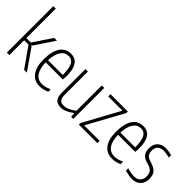

<svg xmlns="http://www.w3.org/2000/svg" viewBox="39 -1580 2363 2363"><g transform="rotate(45 1221.0 -398.0)"><path d="M67 -808H110V-296H188L351 -540H399L230 -287L217 -277V-275L231 -264L415 0H367L186 -258H110V0H67Z M643 9Q549 9 497 -61Q445 -131 445 -258Q445 -400 494.5 -474.5Q544 -549 638 -549Q713 -549 752.5 -491.5Q792 -434 792 -325Q792 -300 791 -284.5Q790 -269 788 -253H490Q492 -145 531.5 -88Q571 -31 644 -31Q676 -31 704.5 -38.5Q733 -46 765 -63L770 -22Q743 -7 710 1Q677 9 643 9ZM637 -509Q571 -509 533.5 -453Q496 -397 491 -292H749Q747 -406 720.5 -457.5Q694 -509 637 -509Z M1017 10Q951 10 922.5 -22.5Q894 -55 894 -131V-540H937V-135Q937 -81 957 -56.5Q977 -32 1021 -32Q1057 -32 1094.5 -48Q1132 -64 1179 -99V-540H1222V0H1185L1181 -58H1177Q1128 -23 1089.5 -6.5Q1051 10 1017 10Z M1320 -27 1576 -497V-501H1330V-540H1632V-513L1375 -43V-39H1642V0H1320Z M1903 9Q1809 9 1757 -61Q1705 -131 1705 -258Q1705 -400 1754.5 -474.5Q1804 -549 1898 -549Q1973 -549 2012.5 -491.5Q2052 -434 2052 -325Q2052 -300 2051 -284.5Q2050 -269 2048 -253H1750Q1752 -145 1791.5 -88Q1831 -31 1904 -31Q1936 -31 1964.5 -38.5Q1993 -46 2025 -63L2030 -22Q2003 -7 1970 1Q1937 9 1903 9ZM1897 -509Q1831 -509 1793.5 -453Q1756 -397 1751 -292H2009Q2007 -406 1980.5 -457.5Q1954 -509 1897 -509Z M2259 12Q2233 12 2204.5 7.5Q2176 3 2130 -8V-50Q2162 -40 2193.5 -34.5Q2225 -29 2251 -29Q2305 -29 2333 -58.5Q2361 -88 2361 -139Q2361 -186 2339.5 -213.5Q2318 -241 2268 -255Q2245 -262 2221 -270Q2197 -278 2178 -294Q2159 -310 2147 -337Q2135 -364 2135 -408Q2135 -474 2175.5 -513.5Q2216 -553 2285 -553Q2307 -553 2328.5 -549.5Q2350 -546 2389 -537V-496Q2326 -512 2288 -512Q2237 -512 2208.5 -485.5Q2180 -459 2180 -409Q2180 -379 2187.5 -360.5Q2195 -342 2208.5 -330Q2222 -318 2241 -310.5Q2260 -303 2282 -296Q2348 -276 2377.5 -241.5Q2407 -207 2407 -140Q2407 -69 2365.5 -28.5Q2324 12 2259 12Z"/></g></svg>

Font: Encode Sans Compressed
Style: ExtraLight
Weight: 200
Designer: Pablo Impallari, Andres Torresi
Foundry: Pablo Impallari, Andres Torresi
Version: Version 1.000; ttfautohint (v1.00) -l 8 -r 50 -G 200 -x 14 -